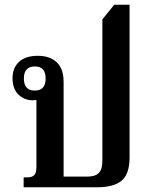

<svg xmlns="http://www.w3.org/2000/svg" viewBox="-20 -792 644 812"><path d="M80 0V-42H97Q115 -42 124.5 -51Q134 -60 134 -85V-369Q127 -368 118 -368Q82 -368 57.5 -392.5Q33 -417 33 -461Q33 -505 60.5 -530.5Q88 -556 140 -556Q191 -556 220 -528.5Q249 -501 249 -446V-45H348Q382 -45 397.5 -60Q413 -75 413 -112V-710L463 -772H528V-127Q528 -56 494.5 -28Q461 0 391 0ZM127 -409Q173 -409 173 -460Q173 -511 127 -511Q81 -511 81 -460Q81 -409 127 -409Z"/></svg>

Font: Noto Serif Thai SemiCondensed SemiBold
Style: Regular
Weight: 600
Width: 4
Designer: Monotype Design Team
Foundry: Monotype Imaging Inc.
Version: Version 2.002; ttfautohint (v1.8.4.7-5d5b)